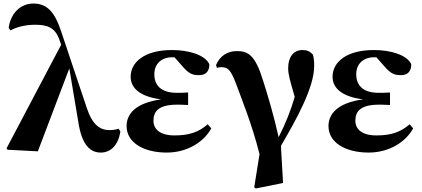

<svg xmlns="http://www.w3.org/2000/svg" viewBox="-20 -846 2389 1086"><path d="M550 17C608 17 649 -27 661 -102L651 -118C638 -113 616 -110 600 -110C546 -110 503 -139 471 -235L326 -668C289 -781 244 -826 169 -826C92 -826 39 -766 29 -688L39 -674C69 -690 116 -706 178 -706C249 -706 292 -690 316 -621L326 -593L17 -7L23 1L194 10L372 -459L423 -156C443 -22 493 17 550 17Z M923 17C1037 17 1132 -41 1175 -120L1155 -143C1105 -100 1053 -80 967 -80C883 -80 848 -117 848 -163C848 -218 879 -254 983 -254C996 -254 1010 -254 1044 -252V-323C1018 -321 1001 -321 980 -321C889 -321 853 -365 853 -426C853 -486 894 -522 954 -522H967L1012 -471C1052 -424 1075 -421 1107 -421C1145 -421 1165 -444 1164 -483C1140 -535 1049 -563 953 -563C794 -563 719 -492 719 -412C719 -349 770 -299 892 -284C745 -264 696 -200 696 -133C696 -37 796 17 923 17Z M1418 213 1427 220 1581 189 1569 -21C1655 -168 1757 -350 1757 -472C1757 -499 1756 -514 1750 -537C1733 -555 1718 -563 1691 -563C1640 -563 1610 -523 1610 -461C1610 -424 1620 -392 1647 -298C1625 -222 1596 -149 1556 -70C1529 -192 1494 -309 1469 -387C1424 -535 1384 -557 1319 -557C1266 -557 1223 -529 1202 -478L1207 -462C1215 -465 1222 -466 1228 -466C1268 -466 1283 -457 1316 -370C1346 -287 1403 -151 1448 26Z M2065 17C2179 17 2274 -41 2317 -120L2297 -143C2247 -100 2195 -80 2109 -80C2025 -80 1990 -117 1990 -163C1990 -218 2021 -254 2125 -254C2138 -254 2152 -254 2186 -252V-323C2160 -321 2143 -321 2122 -321C2031 -321 1995 -365 1995 -426C1995 -486 2036 -522 2096 -522H2109L2154 -471C2194 -424 2217 -421 2249 -421C2287 -421 2307 -444 2306 -483C2282 -535 2191 -563 2095 -563C1936 -563 1861 -492 1861 -412C1861 -349 1912 -299 2034 -284C1887 -264 1838 -200 1838 -133C1838 -37 1938 17 2065 17Z"/></svg>

Font: Noto Serif SC Black
Style: Regular
Weight: 900
Designer: Ryoko NISHIZUKA 西塚涼子 (kana & ideographs); Frank Grießhammer (Latin, Greek & Cyrillic); Wenlong ZHANG 张文龙 (bopomofo); San
Foundry: Adobe
Version: Version 2.001;hotconv 1.1.0;makeotfexe 2.6.0